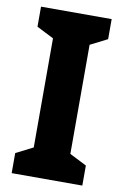

<svg xmlns="http://www.w3.org/2000/svg" viewBox="-82 -763 522 811"><g transform="rotate(10 178.5 -357.0)"><path d="M330 0H27V-86L100 -123V-591L27 -628V-714H330V-628L257 -591V-123L330 -86Z"/></g></svg>

Font: Noto Sans Gujarati UI Condensed ExtraBold
Style: Regular
Weight: 800
Width: 3
Designer: Jelle Bosma - Monotype Design Team, Universal Thirst
Foundry: Monotype Imaging Inc.
Version: Version 2.106; ttfautohint (v1.8.4.7-5d5b)